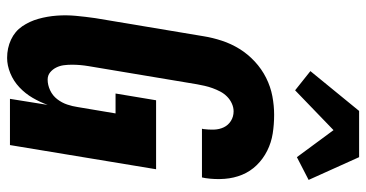

<svg xmlns="http://www.w3.org/2000/svg" viewBox="-265 -757 1030 540"><g transform="rotate(90 250.0 -487.0)"><path d="M143 8Q115 8 91.5 -3Q68 -14 54 -34.5Q40 -55 33 -80Q26 -105 24 -131.5Q22 -158 24.5 -185Q27 -212 31 -240L82 -545Q86 -570 94.5 -596Q103 -622 117.5 -645.5Q132 -669 153 -688.5Q174 -708 199 -720.5Q224 -733 250.5 -738Q277 -743 303 -743Q330 -743 355.5 -739Q381 -735 404 -723.5Q427 -712 444.5 -694Q462 -676 471.5 -653Q481 -630 483 -603.5Q485 -577 481 -550L479 -540H342L343 -544Q345 -559 344.5 -574Q344 -589 338 -601.5Q332 -614 320 -621.5Q308 -629 293 -629Q282 -629 271 -624Q260 -619 251.5 -610.5Q243 -602 237.5 -591.5Q232 -581 228 -570Q224 -559 221.5 -548Q219 -537 217 -526L166 -221Q164 -209 163 -197.5Q162 -186 162 -174Q162 -162 163.5 -151Q165 -140 170 -130Q175 -120 183.5 -113Q192 -106 204 -106Q219 -106 234 -113Q249 -120 259 -133Q269 -146 274 -161Q279 -176 281 -190L299 -297H243L262 -411H456L388 0H258L275 -106Q267 -84 255 -63.5Q243 -43 225.5 -26.5Q208 -10 186 -1Q164 8 143 8ZM234 -802 180 -845 292 -982H422L486 -840L422 -807L346 -910Z"/></g></svg>

Font: Iosevka Heavy Oblique
Style: Regular
Weight: 900
Italic angle: -9°
Monospace: yes
Designer: Belleve Invis
Foundry: Belleve Invis
Version: Version 32.5.0; ttfautohint (v1.8.4)